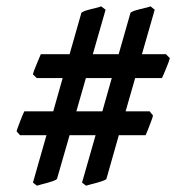

<svg xmlns="http://www.w3.org/2000/svg" viewBox="-20 -651 559 609"><path d="M430.2 -479H506.3L518.6 -466.8Q517.6 -461.4 514.2 -452.4Q510.7 -443.4 506.8 -433.8Q502.9 -424.3 499.3 -415.8Q495.6 -407.2 493.7 -403.3H408.7L378.4 -297.9H454.6L465.3 -284.7Q464.4 -279.8 461.2 -271Q458 -262.2 454.3 -252.7Q450.7 -243.2 447.3 -234.9Q443.8 -226.6 441.9 -222.2H356.9L317.4 -83Q313 -79.6 304.7 -76.7Q296.4 -73.7 287.1 -71.3L268.6 -66.4Q259.3 -64 252.9 -62L240.2 -71.8L283.2 -222.2H200.7L160.6 -83Q156.2 -79.6 148.2 -76.7Q140.1 -73.7 130.9 -71.3Q121.6 -68.8 112.5 -66.4Q103.5 -64 97.2 -62L84.5 -71.8L127.4 -222.2H43.5L32.7 -234.4Q33.7 -239.3 36.9 -247.8Q40 -256.3 43.7 -265.9Q47.4 -275.4 51 -284.2Q54.7 -293 57.1 -297.9H148.9L178.7 -403.3H96.7L84.5 -415Q85.4 -420.4 88.9 -429.2Q92.3 -438 96.2 -447.5Q100.1 -457 103.8 -465.6Q107.4 -474.1 109.4 -479H200.7L238.3 -610.8Q243.7 -614.7 252 -617.4Q260.3 -620.1 269.5 -622.3Q278.8 -624.5 287.1 -626.5Q295.4 -628.4 300.8 -630.9L314.9 -620.1L274.4 -479H356.4L394 -610.8Q399.4 -614.7 407.7 -617.4Q416 -620.1 425.3 -622.3Q434.6 -624.5 443.1 -626.5Q451.7 -628.4 457.5 -630.9L470.7 -620.1ZM222.2 -297.9H304.7L334.5 -403.3H252.4Z"/></svg>

Font: Gentium Book Basic
Style: Bold
Weight: 700
Designer: J. Victor Gaultney and Annie Olsen
Foundry: SIL International
Version: Version 1.102; 2013; Maintenance release